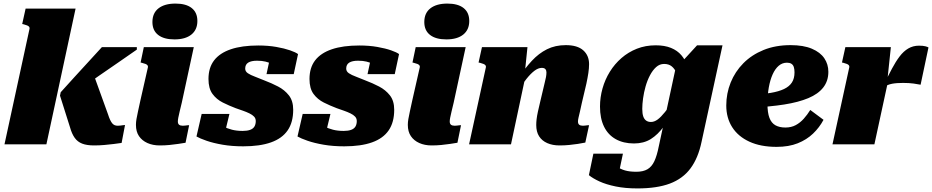

<svg xmlns="http://www.w3.org/2000/svg" viewBox="-20 -806 5204 1072"><path d="M583 -168 501 -395 426 -308Q479 -346 532 -382.5Q585 -419 638 -455.5Q691 -492 744 -529V-543H549Q512 -502 473 -460Q434 -418 396 -376Q358 -334 319 -291L315 -272L371 -95Q381 -59 397 -36.5Q413 -14 439 -4Q465 6 505 6Q535 6 562.5 3.5Q590 1 615 -2Q640 -5 659 -8L678 -108Q674 -108 667 -107Q660 -106 653 -105Q646 -104 638 -104Q628 -104 620.5 -107Q613 -110 607 -117Q601 -124 595 -136.5Q589 -149 583 -168ZM5 0H239L402 -758H123L104 -672L113 -670Q124 -667 131.5 -664Q139 -661 142.5 -656.5Q146 -652 145 -646Z M739 -109Q739 -124 742 -141.5Q745 -159 750.5 -184Q756 -209 764 -246L806 -431Q807 -437 803.5 -441.5Q800 -446 792.5 -449Q785 -452 773 -455L765 -457L783 -543H1062L995 -233Q988 -204 983 -183Q978 -162 975.5 -149Q973 -136 973 -128Q973 -115 980 -109.5Q987 -104 1001 -104Q1009 -104 1015 -105Q1021 -106 1026.5 -106.5Q1032 -107 1036 -107L1016 -9Q998 -6 975 -2.5Q952 1 926 3.5Q900 6 872 6Q833 6 803 -7.5Q773 -21 756 -46Q739 -71 739 -109ZM831 -683Q831 -733 865 -759.5Q899 -786 960 -786Q1019 -786 1050.5 -761Q1082 -736 1082 -689Q1082 -640 1048.5 -613Q1015 -586 954 -586Q895 -586 863 -611Q831 -636 831 -683Z M1338 11Q1275 11 1223 2Q1171 -7 1133.5 -20Q1096 -33 1077 -44L1106 -170H1261L1231 -46Q1211 -53 1201.5 -66.5Q1192 -80 1192 -94.5Q1192 -109 1200 -116Q1211 -109 1229.5 -99Q1248 -89 1274.5 -82Q1301 -75 1335 -75Q1360 -75 1376.5 -81Q1393 -87 1400.5 -99.5Q1408 -112 1408 -130Q1408 -145 1398.5 -155Q1389 -165 1372.5 -173Q1356 -181 1336 -188Q1316 -195 1296 -202Q1259 -216 1224 -233.5Q1189 -251 1166.5 -281.5Q1144 -312 1144 -365Q1144 -428 1175.5 -469Q1207 -510 1269 -531Q1331 -552 1422 -552Q1477 -552 1522.5 -544Q1568 -536 1599.5 -525Q1631 -514 1644 -504L1620 -392H1468L1489 -490Q1505 -492 1514.5 -480.5Q1524 -469 1526 -456Q1528 -443 1519 -437Q1510 -443 1496 -450Q1482 -457 1462.5 -462Q1443 -467 1415 -467Q1383 -467 1366 -456.5Q1349 -446 1349 -423Q1349 -407 1364 -397Q1379 -387 1403.5 -378Q1428 -369 1456 -357Q1496 -342 1532.5 -323Q1569 -304 1593 -273.5Q1617 -243 1617 -193Q1617 -123 1586 -78Q1555 -33 1493 -11Q1431 11 1338 11Z M1902 11Q1839 11 1787 2Q1735 -7 1697.5 -20Q1660 -33 1641 -44L1670 -170H1825L1795 -46Q1775 -53 1765.5 -66.5Q1756 -80 1756 -94.5Q1756 -109 1764 -116Q1775 -109 1793.5 -99Q1812 -89 1838.5 -82Q1865 -75 1899 -75Q1924 -75 1940.5 -81Q1957 -87 1964.5 -99.5Q1972 -112 1972 -130Q1972 -145 1962.5 -155Q1953 -165 1936.5 -173Q1920 -181 1900 -188Q1880 -195 1860 -202Q1823 -216 1788 -233.5Q1753 -251 1730.5 -281.5Q1708 -312 1708 -365Q1708 -428 1739.5 -469Q1771 -510 1833 -531Q1895 -552 1986 -552Q2041 -552 2086.5 -544Q2132 -536 2163.5 -525Q2195 -514 2208 -504L2184 -392H2032L2053 -490Q2069 -492 2078.5 -480.5Q2088 -469 2090 -456Q2092 -443 2083 -437Q2074 -443 2060 -450Q2046 -457 2026.5 -462Q2007 -467 1979 -467Q1947 -467 1930 -456.5Q1913 -446 1913 -423Q1913 -407 1928 -397Q1943 -387 1967.5 -378Q1992 -369 2020 -357Q2060 -342 2096.5 -323Q2133 -304 2157 -273.5Q2181 -243 2181 -193Q2181 -123 2150 -78Q2119 -33 2057 -11Q1995 11 1902 11Z M2257 -109Q2257 -124 2260 -141.5Q2263 -159 2268.5 -184Q2274 -209 2282 -246L2324 -431Q2325 -437 2321.5 -441.5Q2318 -446 2310.5 -449Q2303 -452 2291 -455L2283 -457L2301 -543H2580L2513 -233Q2506 -204 2501 -183Q2496 -162 2493.5 -149Q2491 -136 2491 -128Q2491 -115 2498 -109.5Q2505 -104 2519 -104Q2527 -104 2533 -105Q2539 -106 2544.5 -106.5Q2550 -107 2554 -107L2534 -9Q2516 -6 2493 -2.5Q2470 1 2444 3.5Q2418 6 2390 6Q2351 6 2321 -7.5Q2291 -21 2274 -46Q2257 -71 2257 -109ZM2349 -683Q2349 -733 2383 -759.5Q2417 -786 2478 -786Q2537 -786 2568.5 -761Q2600 -736 2600 -689Q2600 -640 2566.5 -613Q2533 -586 2472 -586Q2413 -586 2381 -611Q2349 -636 2349 -683Z M2599 0H2833L2919 -404L2910 -397L2925 -543H2671L2652 -457L2661 -455Q2672 -452 2679.5 -449Q2687 -446 2690.5 -441.5Q2694 -437 2693 -431ZM3229 -233 3254 -339Q3261 -372 3265 -398.5Q3269 -425 3269 -448Q3269 -496 3236.5 -525Q3204 -554 3139 -554Q3080 -554 3034 -531Q2988 -508 2949.5 -466.5Q2911 -425 2873 -368L2872 -298Q2896 -336 2919 -365Q2942 -394 2963.5 -410.5Q2985 -427 3005 -427Q3019 -427 3025 -420Q3031 -413 3031 -402Q3031 -390 3028.5 -376Q3026 -362 3021 -343L2998 -246Q2989 -209 2983.5 -183.5Q2978 -158 2976 -140.5Q2974 -123 2974 -108Q2974 -70 2990 -45Q3006 -20 3035.5 -7Q3065 6 3104 6Q3132 6 3157.5 3.5Q3183 1 3206 -2.5Q3229 -6 3248 -10L3269 -107Q3265 -107 3259.5 -106.5Q3254 -106 3248 -105Q3242 -104 3235 -104Q3221 -104 3214 -109.5Q3207 -115 3207 -128Q3207 -136 3210 -149Q3213 -162 3218 -183Q3223 -204 3229 -233Z M3658 12 3753 -429 3760 -431 3872 -553H4014L3897 -14Q3878 77 3835 134.5Q3792 192 3720 219Q3648 246 3539 246Q3471 246 3417.5 235Q3364 224 3327 207Q3290 190 3268 172L3293 52H3458L3430 185Q3416 183 3408 172Q3400 161 3397.5 147.5Q3395 134 3397 122Q3399 110 3405 104Q3414 115 3429 126.5Q3444 138 3469.5 145.5Q3495 153 3533 153Q3571 153 3595 139Q3619 125 3633.5 94Q3648 63 3658 12ZM3831 -358 3772 -348Q3766 -377 3756.5 -399.5Q3747 -422 3730.5 -435.5Q3714 -449 3688 -449Q3663 -449 3643.5 -431.5Q3624 -414 3609 -385.5Q3594 -357 3584.5 -323.5Q3575 -290 3570.5 -257Q3566 -224 3566 -198Q3566 -172 3571.5 -156Q3577 -140 3588 -132.5Q3599 -125 3614 -125Q3633 -125 3651.5 -138.5Q3670 -152 3692.5 -180Q3715 -208 3746 -252L3760 -216Q3721 -148 3687 -101Q3653 -54 3613.5 -29.5Q3574 -5 3520 -5Q3461 -5 3418 -29Q3375 -53 3352.5 -99Q3330 -145 3330 -211Q3330 -262 3344 -312Q3358 -362 3385 -405.5Q3412 -449 3450 -482Q3488 -515 3536 -534Q3584 -553 3641 -553Q3691 -553 3726.5 -538.5Q3762 -524 3784.5 -497.5Q3807 -471 3818 -435.5Q3829 -400 3831 -358Z M4316 14Q4227 14 4164 -15Q4101 -44 4068 -96Q4035 -148 4035 -217Q4035 -284 4059.5 -345Q4084 -406 4130.5 -453Q4177 -500 4243.5 -527Q4310 -554 4394 -554Q4466 -554 4513 -534Q4560 -514 4582.5 -480.5Q4605 -447 4605 -405Q4605 -354 4576.5 -317.5Q4548 -281 4493 -258Q4438 -235 4358.5 -222.5Q4279 -210 4176 -205L4179 -278Q4239 -280 4283.5 -287.5Q4328 -295 4357.5 -309Q4387 -323 4401.5 -345.5Q4416 -368 4416 -402Q4416 -420 4412 -432Q4408 -444 4398.5 -450Q4389 -456 4374 -456Q4348 -456 4328 -439Q4308 -422 4294 -391Q4280 -360 4272.5 -318Q4265 -276 4265 -226Q4265 -177 4276 -148Q4287 -119 4309.5 -106.5Q4332 -94 4365 -94Q4398 -94 4423 -107.5Q4448 -121 4468 -143.5Q4488 -166 4504 -192L4578 -137Q4555 -94 4519.5 -60Q4484 -26 4434 -6Q4384 14 4316 14Z M4628 0H4862L4941 -365L4935 -363L4954 -543H4700L4681 -457L4690 -455Q4701 -452 4708.5 -449Q4716 -446 4719.5 -441.5Q4723 -437 4722 -431ZM5164 -541Q5160 -544 5147 -547.5Q5134 -551 5111 -551Q5078 -551 5051.5 -535.5Q5025 -520 5003 -491Q4981 -462 4960 -422.5Q4939 -383 4916 -335L4914 -319Q4924 -326 4936 -331Q4948 -336 4961.5 -338.5Q4975 -341 4990.5 -342Q5006 -343 5022 -343Q5056 -343 5081 -339.5Q5106 -336 5120 -333Z"/></svg>

Font: Roboto Serif 20pt Black
Style: Italic
Weight: 900
Italic angle: -10°
Version: Version 1.008